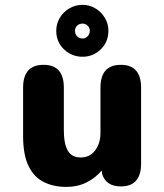

<svg xmlns="http://www.w3.org/2000/svg" viewBox="-20 -742 659 773"><path d="M155.5 -481Q237 -481 237 -389V-218.5Q237 -163.5 252.8 -135.8Q268.5 -108 305 -108Q330 -108 347.5 -121Q365 -134 374.8 -156.5Q384.5 -179 384.5 -207V-389Q384.5 -481 466.5 -481Q548 -481 548 -389V-83Q548 8.5 466.5 8.5Q407 8.5 391 -41.5L389.5 -55.5Q365 -26 328.8 -7.8Q292.5 10.5 247 10.5Q196 10.5 156.8 -8.8Q117.5 -28 95.2 -73Q73 -118 73 -194.5V-389Q73 -481 155.5 -481ZM312.5 -513.5Q269 -513.5 237.8 -543.2Q206.5 -573 206.5 -618Q206.5 -647 220.8 -670.5Q235 -694 259.2 -708.2Q283.5 -722.5 312.5 -722.5Q340.5 -722.5 364.2 -708.2Q388 -694 402.2 -670.2Q416.5 -646.5 416.5 -618.5Q416.5 -573 385.5 -543.2Q354.5 -513.5 312.5 -513.5ZM312.5 -587Q324 -587 332.8 -595.8Q341.5 -604.5 341.5 -618.5Q341.5 -630 332.8 -638.5Q324 -647 312.5 -647Q299 -647 290.5 -638.5Q282 -630 282 -618.5Q282 -604.5 290.5 -595.8Q299 -587 312.5 -587Z"/></svg>

Font: Sono Monospace
Style: Bold
Weight: 700
Designer: Tyler Finck
Foundry: Tyler Finck
Version: Version 2.112